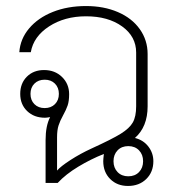

<svg xmlns="http://www.w3.org/2000/svg" viewBox="-20 -606 593 636"><path d="M488 -72Q488 -36 464.5 -13Q441 10 404 10Q368 10 345 -13Q322 -36 322 -72Q322 -78 324 -96Q281 -79 239.5 -54Q198 -29 171 0H131V-142Q131 -189 146 -218Q134 -216 129 -216Q93 -216 70 -238Q47 -260 47 -295Q47 -330 69 -352Q91 -374 126 -374Q162 -374 185.5 -351Q209 -328 209 -294Q209 -271 204 -256.5Q199 -242 189 -224Q179 -206 174 -190.5Q169 -175 169 -151V-41Q181 -55 213.5 -76Q246 -97 283 -114Q351 -145 380 -163Q409 -181 420 -200.5Q431 -220 431 -254V-432Q431 -485 384.5 -518.5Q338 -552 265 -552Q194 -552 142.5 -518.5Q91 -485 82 -433H44Q47 -477 76.5 -512Q106 -547 155 -566.5Q204 -586 265 -586Q324 -586 370.5 -566Q417 -546 443 -509.5Q469 -473 469 -427V-254Q469 -186 427 -149Q455 -142 471.5 -120.5Q488 -99 488 -72ZM175 -295Q175 -316 162 -329Q149 -342 128 -342Q107 -342 94 -329Q81 -316 81 -295Q81 -274 94 -261Q107 -248 128 -248Q149 -248 162 -261Q175 -274 175 -295ZM454 -72Q454 -94 440.5 -108Q427 -122 405 -122Q383 -122 369.5 -108Q356 -94 356 -72Q356 -50 369.5 -36Q383 -22 405 -22Q427 -22 440.5 -36Q454 -50 454 -72Z"/></svg>

Font: Sarabun Thin
Style: Regular
Weight: 250
Designer: Suppakit Chalermlarp | Katatrad Co.,Ltd.
Foundry: Cadson Demak Co.,Ltd.
Version: Version 1.000; ttfautohint (v1.6)